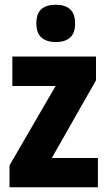

<svg xmlns="http://www.w3.org/2000/svg" viewBox="-20 -788 453 808"><path d="M392 0H20V-92L214 -426H32V-550H384V-450L198 -123H392ZM215 -768Q254 -768 275 -749Q296 -730 296 -689Q296 -648 274.5 -629.5Q253 -611 215 -611Q177 -611 155 -629.5Q133 -648 133 -689Q133 -731 154 -749.5Q175 -768 215 -768Z"/></svg>

Font: Noto Sans Arabic UI Cn XBd
Style: Regular
Weight: 800
Width: 3
Designer: Monotype Design Team, Nadine Chahine and Nizar Qandah
Foundry: Monotype Imaging Inc.
Version: Version 2.010; ttfautohint (v1.8.4.7-5d5b)